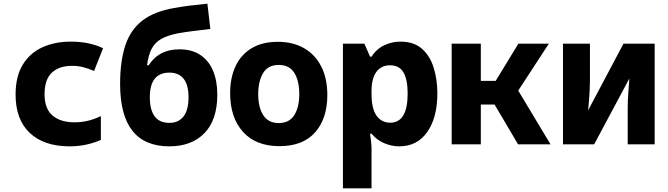

<svg xmlns="http://www.w3.org/2000/svg" viewBox="-20 -787 3640 1047"><path d="M360 11Q220 11 142.5 -62Q65 -135 65 -271Q65 -371 104.5 -435Q144 -499 212 -529.5Q280 -560 365 -560Q420 -560 463.5 -550.5Q507 -541 542 -524L493 -400Q461 -414 432.5 -421Q404 -428 373 -428Q303 -428 263 -391Q223 -354 223 -273Q223 -194 266.5 -157Q310 -120 386 -120Q461 -120 530 -154V-24Q494 -8 451 1.5Q408 11 360 11Z M903 11Q635 11 635 -329Q635 -454 663.5 -539.5Q692 -625 756 -674.5Q820 -724 928 -743Q964 -750 1012.5 -756Q1061 -762 1111 -767L1127 -629Q1083 -624 1035 -618Q987 -612 949 -605Q893 -594 859 -574.5Q825 -555 807 -521Q789 -487 782 -431H791Q846 -518 958 -518Q1027 -518 1073 -487Q1119 -456 1142 -400.5Q1165 -345 1165 -271Q1165 -133 1095 -61Q1025 11 903 11ZM904 -117Q953 -117 980.5 -151.5Q1008 -186 1008 -256Q1008 -325 981 -358Q954 -391 904 -391Q797 -391 797 -257Q797 -189 823 -153Q849 -117 904 -117Z M1504 10Q1375 10 1305 -68Q1235 -146 1235 -279Q1235 -363 1264.5 -426Q1294 -489 1352 -524Q1410 -559 1495 -559Q1578 -559 1638.5 -524Q1699 -489 1732 -424Q1765 -359 1765 -269Q1765 -141 1698.5 -65.5Q1632 10 1504 10ZM1500 -116Q1558 -116 1585 -159.5Q1612 -203 1612 -274Q1612 -346 1585 -389.5Q1558 -433 1500 -433Q1441 -433 1414.5 -388Q1388 -343 1388 -274Q1388 -202 1415.5 -159Q1443 -116 1500 -116Z M1850 240V-549H1967L1998 -478H2006Q2033 -520 2075 -540Q2117 -560 2164 -560Q2237 -560 2281 -521Q2325 -482 2345 -417.5Q2365 -353 2365 -278Q2365 -146 2310 -67.5Q2255 11 2157 11Q2116 11 2075.5 -6Q2035 -23 2006 -58H1998Q2001 -39 2003.5 -15Q2006 9 2006 25V240ZM2108 -118Q2203 -118 2203 -277Q2203 -352 2180.5 -391.5Q2158 -431 2107 -431Q2059 -431 2032.5 -395Q2006 -359 2006 -291V-276Q2006 -195 2033 -156.5Q2060 -118 2108 -118Z M2443 0V-549H2602V-346H2683L2807 -549H2973L2806 -293L2982 0H2805L2677 -217H2602V0Z M3050 0V-549H3197V-346Q3197 -323 3195.5 -293Q3194 -263 3191.5 -234.5Q3189 -206 3187 -185L3380 -549H3550V0H3403V-202Q3403 -240 3406.5 -284.5Q3410 -329 3412 -359L3220 0Z"/></svg>

Font: Noto Sans Mono ExtraBold
Style: Regular
Weight: 800
Designer: Monotype Design Team
Foundry: Monotype Imaging Inc.
Version: Version 2.014